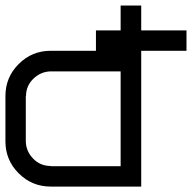

<svg xmlns="http://www.w3.org/2000/svg" viewBox="-20 -687 707 707"><path d="M500 0H166.7Q97.5 0 48.8 -48.8Q0 -97.5 0 -166.7V-333.3Q0 -402.5 48.8 -451.2Q97.5 -500 166.7 -500H333.3V-575H424.2V-666.7H500V-575H666.7V-500H500ZM424.2 -75V-424.2H166.7Q130 -423.3 102.9 -397.1Q75.8 -370.8 75.8 -333.3H75V-166.7Q75.8 -130 102.1 -102.9Q128.3 -75.8 166.7 -75.8V-75Z"/></svg>

Font: 0xA000-Squareish-Mono
Style: Squareish-Mono
Weight: 400
Version: Version 0.1